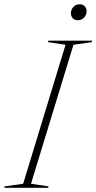

<svg xmlns="http://www.w3.org/2000/svg" viewBox="-60 -900 462 920"><path d="M254 -685.5 170 -698 172 -705H382L380 -698L292 -685.5L88.5 -19.5L172.5 -7L170.5 0H-39.5L-37.5 -7L51 -19.5ZM312 -803Q297 -803 288.2 -813.2Q279.5 -823.5 279.5 -836.5Q279.5 -853 291.2 -866.2Q303 -879.5 322 -879.5Q337.5 -879.5 346.2 -869.5Q355 -859.5 355 -846Q355 -829.5 343.2 -816.2Q331.5 -803 312 -803Z"/></svg>

Font: Newsreader 60pt ExtraLight
Style: Italic
Weight: 250
Italic angle: -17°
Designer: Hugues Gentile
Foundry: Production Type
Version: Version 1.003